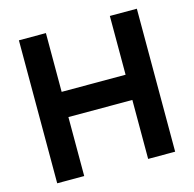

<svg xmlns="http://www.w3.org/2000/svg" viewBox="-105 -827 944 934"><g transform="rotate(-15 367.0 -360.0)"><path d="M206 0V-297H528V0H664V-720H528V-424H206V-720H70V0Z"/></g></svg>

Font: Manrope ExtraBold
Style: Regular
Weight: 800
Designer: Mikhail Sharanda
Foundry: Mikhail Sharanda
Version: Version 4.505